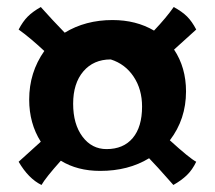

<svg xmlns="http://www.w3.org/2000/svg" viewBox="-20 -536 611 546"><path d="M463 -137Q519 -86 538 -76Q527 -53 511.5 -38Q496 -23 473 -10L457 -28Q429 -60 404 -86Q345 -50 265 -50Q200 -50 153 -79Q110 -31 98 -10Q61 -28 33 -76L96 -133Q63 -185 63 -253Q63 -330 106 -391Q64 -430 33 -452Q45 -475 59 -489Q73 -503 96 -516Q129 -479 164 -443Q223 -479 300 -479Q367 -479 418 -449Q453 -486 474 -516Q498 -503 512 -489Q526 -475 538 -452L475 -395Q509 -344 509 -276Q509 -197 463 -137ZM384 -233Q384 -282 360 -318Q336 -354 295 -367Q246 -367 217 -333Q188 -299 188 -241Q188 -183 214.5 -147.5Q241 -112 283 -112Q331 -112 357.5 -143.5Q384 -175 384 -233Z"/></svg>

Font: Mirza
Style: Bold
Weight: 700
Designer: Arabic design by Kourosh Beigpour, Latin design by Eduardo Tunni, engineering by Lasse Fister
Version: Version 1.0010g